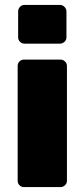

<svg xmlns="http://www.w3.org/2000/svg" viewBox="-20 -763 344 783"><path d="M78 0Q67 0 59.5 -7.5Q52 -15 52 -26V-494Q52 -505 59.5 -512.5Q67 -520 78 -520H226Q237 -520 245 -512.5Q253 -505 253 -494V-26Q253 -15 245 -7.5Q237 0 226 0ZM80 -585Q69 -585 61.5 -592.5Q54 -600 54 -611V-716Q54 -727 61.5 -735Q69 -743 80 -743H224Q235 -743 243 -735Q251 -727 251 -716V-611Q251 -600 243 -592.5Q235 -585 224 -585Z"/></svg>

Font: Rubik Light ExtraBold
Style: Regular
Weight: 800
Version: Version 2.104